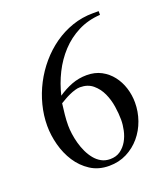

<svg xmlns="http://www.w3.org/2000/svg" viewBox="-103 -584 583 668"><g transform="rotate(-20 188.5 -250.5)"><path d="M348.1 -168Q348.1 -134.3 336.9 -102.5Q325.7 -70.8 304.7 -45.9Q283.7 -21 254.4 -6.1Q225.1 8.8 189 8.8Q149.4 8.8 120.1 -10.3Q90.8 -29.3 71.5 -59.1Q52.2 -88.9 42.7 -125Q33.2 -161.1 33.2 -195.8Q33.2 -233.9 43 -272Q52.7 -310.1 70.8 -345Q88.9 -379.9 114.5 -409.9Q140.1 -439.9 171.6 -462.2Q203.1 -484.4 239.7 -497.1Q276.4 -509.8 316.9 -509.8H337.9V-496.1Q292.5 -493.2 255.6 -474.4Q218.8 -455.6 190.9 -425.5Q163.1 -395.5 144 -357.4Q125 -319.3 115.2 -277.8Q139.2 -294.4 166 -304.7Q192.9 -314.9 222.2 -314.9Q252.4 -314.9 275.9 -302.5Q299.3 -290 315.4 -269.3Q331.5 -248.5 339.8 -222.2Q348.1 -195.8 348.1 -168ZM282.2 -127.9Q282.2 -150.4 278.1 -177.5Q273.9 -204.6 263.2 -228Q252.4 -251.5 233.6 -267.3Q214.8 -283.2 186 -283.2Q177.2 -283.2 166.7 -280Q156.2 -276.9 146 -272.2Q135.7 -267.6 126 -262Q116.2 -256.3 108.9 -252Q106.4 -231.4 104.2 -211.7Q102.1 -191.9 102.1 -171.9Q102.1 -157.7 104.5 -140.4Q106.9 -123 111.8 -105.2Q116.7 -87.4 124.5 -70.8Q132.3 -54.2 143.1 -41Q153.8 -27.8 168 -20Q182.1 -12.2 200.2 -12.2Q222.7 -12.2 238.3 -23.4Q253.9 -34.7 263.7 -51.8Q273.4 -68.8 277.8 -89.1Q282.2 -109.4 282.2 -127.9Z"/></g></svg>

Font: Scheherazade Rohingya
Style: Regular
Weight: 400
Designer: SIL International
Foundry: SIL International
Version: Version 2.000 (build 440/429)